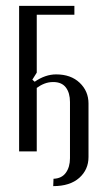

<svg xmlns="http://www.w3.org/2000/svg" viewBox="-20 -515 360 653"><path d="M105 -465V-268L90 -244L98 -237Q134 -262 171 -262Q221 -262 251 -233.5Q281 -205 281 -163V19Q281 62 249.5 90Q218 118 161 118L162 93Q190 92 204 72.5Q218 53 218 23V-168Q218 -199 204 -217.5Q190 -236 161 -236Q145 -236 131 -230.5Q117 -225 105 -216V0H45V-495H233V-465Z"/></svg>

Font: Moniqa Paragraph
Style: Regular
Weight: 400
Designer: Rajesh Rajput
Foundry: Rajesh Rajput
Version: Version 1.000